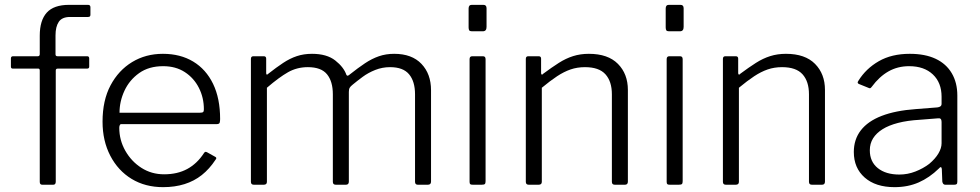

<svg xmlns="http://www.w3.org/2000/svg" viewBox="-20 -762 4044 792"><path d="M340 -530Q344 -530 346 -527.5Q348 -525 348 -521V-487Q348 -479 339 -479H218Q210 -479 210 -471V-13Q210 0 200 0H154Q144 0 144 -12V-471Q144 -479 138 -479H33Q25 -479 25 -487V-521Q25 -525 27 -527.5Q29 -530 34 -530H136Q144 -530 144 -539V-615Q144 -678 173 -710Q202 -742 265 -742H343Q353 -742 353 -732V-701Q353 -696 350.5 -694Q348 -692 343 -692H269Q236 -692 222.5 -672Q209 -652 209 -616V-538Q209 -530 217 -530H340Z M472 -235Q472 -184 497 -140Q522 -96 563.5 -69.5Q605 -43 657 -43Q712 -43 752.5 -65Q793 -87 821 -130Q824 -135 827 -135.5Q830 -136 834 -134L868 -115Q876 -111 869 -103Q844 -65 812.5 -40Q781 -15 741 -2.5Q701 10 653 10Q579 10 523 -24Q467 -58 435 -119.5Q403 -181 403 -260Q403 -348 436 -410Q469 -472 525 -506Q581 -540 652 -540Q724 -540 777 -508Q830 -476 859 -416Q888 -356 888 -271Q888 -264 886.5 -257Q885 -250 874 -250H479Q476 -250 474 -245.5Q472 -241 472 -235ZM804 -297Q815 -297 818 -300Q821 -303 821 -311Q821 -359 800.5 -399.5Q780 -440 742.5 -464.5Q705 -489 653 -489Q594 -489 554 -460.5Q514 -432 493.5 -388Q473 -344 473 -297Z M1027 0Q1015 0 1015 -12V-519Q1015 -530 1025 -530H1068Q1078 -530 1078 -520V-461Q1078 -456 1080 -454.5Q1082 -453 1087 -458Q1120 -484 1148 -502.5Q1176 -521 1204.5 -530.5Q1233 -540 1267 -540Q1328 -540 1363 -512.5Q1398 -485 1409 -453Q1411 -449 1415 -450Q1419 -451 1423 -455Q1457 -482 1485.5 -501Q1514 -520 1543 -530Q1572 -540 1606 -540Q1679 -540 1718.5 -498.5Q1758 -457 1758 -390V-13Q1758 0 1745 0H1703Q1698 0 1695 -3Q1692 -6 1692 -12V-373Q1692 -426 1667.5 -455.5Q1643 -485 1589 -485Q1557 -485 1528 -473.5Q1499 -462 1476 -445Q1453 -428 1435 -413Q1426 -406 1422.5 -400Q1419 -394 1419 -383V-13Q1419 0 1407 0H1365Q1359 0 1356 -3Q1353 -6 1353 -12V-373Q1353 -426 1329 -455.5Q1305 -485 1250 -485Q1205 -485 1168 -464Q1131 -443 1081 -400V-12Q1081 0 1068 0H1027Z M1983 -15Q1983 -6 1980 -3Q1977 0 1967 0H1930Q1922 0 1919.5 -2.5Q1917 -5 1917 -12V-518Q1917 -530 1928 -530H1972Q1983 -530 1983 -518ZM1987 -651Q1987 -633 1972 -633H1926Q1918 -633 1915.5 -637Q1913 -641 1913 -649V-727Q1913 -742 1926 -742H1974Q1987 -742 1987 -728Z M2161 0Q2149 0 2149 -12V-519Q2149 -530 2159 -530H2202Q2212 -530 2212 -520V-461Q2212 -456 2214.5 -454.5Q2217 -453 2221 -458Q2256 -484 2285 -502.5Q2314 -521 2344 -530.5Q2374 -540 2409 -540Q2488 -540 2529 -498.5Q2570 -457 2570 -391V-13Q2570 0 2558 0H2516Q2510 0 2507 -3Q2504 -6 2504 -12V-373Q2504 -426 2477.5 -455.5Q2451 -485 2393 -485Q2361 -485 2333.5 -475.5Q2306 -466 2278 -447.5Q2250 -429 2215 -400V-12Q2215 0 2202 0H2161Z M2796 -15Q2796 -6 2793 -3Q2790 0 2780 0H2743Q2735 0 2732.5 -2.5Q2730 -5 2730 -12V-518Q2730 -530 2741 -530H2785Q2796 -530 2796 -518ZM2800 -651Q2800 -633 2785 -633H2739Q2731 -633 2728.5 -637Q2726 -641 2726 -649V-727Q2726 -742 2739 -742H2787Q2800 -742 2800 -728Z M2974 0Q2962 0 2962 -12V-519Q2962 -530 2972 -530H3015Q3025 -530 3025 -520V-461Q3025 -456 3027.5 -454.5Q3030 -453 3034 -458Q3069 -484 3098 -502.5Q3127 -521 3157 -530.5Q3187 -540 3222 -540Q3301 -540 3342 -498.5Q3383 -457 3383 -391V-13Q3383 0 3371 0H3329Q3323 0 3320 -3Q3317 -6 3317 -12V-373Q3317 -426 3290.5 -455.5Q3264 -485 3206 -485Q3174 -485 3146.5 -475.5Q3119 -466 3091 -447.5Q3063 -429 3028 -400V-12Q3028 0 3015 0H2974Z M3853 -67Q3814 -29 3769.5 -9.5Q3725 10 3670 10Q3592 10 3547 -29.5Q3502 -69 3502 -135Q3502 -187 3531 -224.5Q3560 -262 3617 -284Q3674 -306 3758 -312L3847 -319Q3855 -320 3859.5 -323.5Q3864 -327 3864 -334V-363Q3864 -421 3828 -455Q3792 -489 3730 -489Q3683 -489 3645 -467.5Q3607 -446 3576 -404Q3573 -400 3570.5 -398.5Q3568 -397 3564 -399L3522 -416Q3519 -418 3518 -420.5Q3517 -423 3521 -429Q3552 -479 3605 -509.5Q3658 -540 3733 -540Q3796 -540 3839.5 -519.5Q3883 -499 3906 -460Q3929 -421 3929 -368V-13Q3929 -5 3926 -2.5Q3923 0 3916 0H3879Q3874 0 3871 -3.5Q3868 -7 3867 -13L3865 -65Q3863 -79 3853 -67ZM3864 -259Q3864 -276 3850 -274L3775 -268Q3723 -265 3684.5 -255Q3646 -245 3620.5 -229Q3595 -213 3581.5 -191.5Q3568 -170 3568 -142Q3568 -95 3601 -68.5Q3634 -42 3690 -42Q3724 -42 3756 -54.5Q3788 -67 3813 -86Q3838 -107 3851 -129Q3864 -151 3864 -171V-259Z"/></svg>

Font: Libre Franklin Thin Light
Style: Regular
Weight: 300
Version: Version 3.000